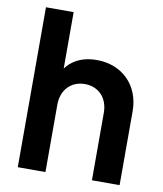

<svg xmlns="http://www.w3.org/2000/svg" viewBox="-84 -826 762 895"><g transform="rotate(10 296.5 -378.5)"><path d="M192 0V-319C192 -390 238 -436 302 -436C367 -436 412 -390 412 -319V0H543V-350C543 -472 458 -556 338 -556C299 -556 266 -548 237 -531C219 -520 204 -507 192 -490V-757H61V0Z"/></g></svg>

Font: Plus Jakarta Sans
Style: Bold
Weight: 700
Designer: Gumpita Rahayu
Foundry: Tokotype
Version: Version 2.071;gftools[0.9.30]